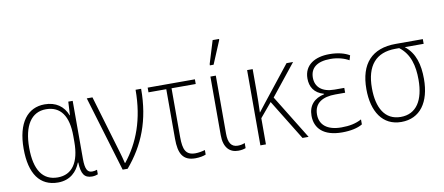

<svg xmlns="http://www.w3.org/2000/svg" viewBox="-69 -1047 3075 1329"><g transform="rotate(-10 1468.5 -382.5)"><path d="M247 10C334 10 382 -43 405 -102H408C411 -21 432 10 486 10C502 10 518 6 527 2V-30C516 -26 503 -24 492 -24C460 -24 444 -47 444 -122V-529H413L408 -434H406C381 -500 327 -539 248 -539C129 -539 52 -445 52 -261C52 -84 120 10 247 10ZM251 -25C146 -25 91 -105 91 -261C91 -416 148 -504 251 -504C354 -504 406 -429 406 -289V-247C406 -103 352 -25 251 -25Z M702 0H737C858 -142 925 -307 925 -529H886C886 -320 825 -165 728 -43H725C719 -69 709 -105 703 -125L583 -529H543Z M1212 10C1242 10 1271 4 1286 -3V-35C1267 -29 1240 -24 1218 -24C1150 -24 1133 -65 1133 -153V-496H1303V-529H971V-496H1096V-147C1096 -44 1124 10 1212 10Z M1422 -606H1448L1516 -768V-775H1471L1422 -615ZM1513 10C1536 10 1553 6 1566 1V-35C1551 -28 1533 -25 1516 -25C1471 -25 1450 -57 1450 -121V-529H1412V-117C1412 -29 1454 10 1513 10Z M1993 -529H1947L1753 -284C1736 -263 1724 -247 1707 -225H1706C1708 -275 1709 -325 1709 -377V-529H1670V0H1709V-184L1792 -283L1966 0H2009L1818 -310Z M2244 10C2304 10 2354 -1 2387 -21V-56C2346 -34 2302 -25 2245 -25C2144 -25 2093 -70 2093 -142C2093 -223 2153 -257 2242 -257H2311V-291H2242C2155 -291 2109 -333 2109 -398C2109 -464 2153 -505 2251 -505C2301 -505 2347 -492 2380 -473L2390 -506C2357 -526 2310 -539 2249 -539C2149 -539 2071 -495 2071 -399C2071 -342 2097 -294 2166 -275V-272C2096 -257 2054 -213 2054 -140C2054 -52 2113 10 2244 10Z M2660 10C2792 10 2865 -93 2865 -257C2865 -356 2843 -441 2772 -496H2905V-529H2714C2546 -529 2460 -433 2460 -256C2460 -97 2529 10 2660 10ZM2662 -25C2550 -25 2499 -118 2499 -256C2499 -412 2568 -496 2707 -496H2733C2806 -441 2827 -355 2827 -258C2827 -114 2772 -25 2662 -25Z"/></g></svg>

Font: Noto Sans SemiCondensed ExtraLight
Style: Regular
Weight: 200
Width: 4
Designer: Monotype Design Team
Foundry: Monotype Imaging Inc.
Version: Version 2.013